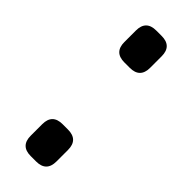

<svg xmlns="http://www.w3.org/2000/svg" viewBox="-176 -654 532 532"><g transform="rotate(45 90.5 -388.0)"><path d="M101 -142H80Q40 -142 40 -182V-227Q40 -267 80 -267H101Q141 -267 141 -227V-182Q141 -142 101 -142ZM101 -509H80Q40 -509 40 -549V-594Q40 -634 80 -634H101Q141 -634 141 -594V-549Q141 -509 101 -509Z"/></g></svg>

Font: ZCOOL QingKe HuangYou
Style: Regular
Weight: 400
Version: Version 1.000